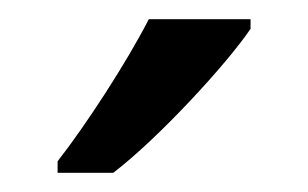

<svg xmlns="http://www.w3.org/2000/svg" viewBox="-20 -786 321 200"><path d="M241 -756V-766H135C112 -721 69 -655 40 -618V-606H98C145 -642 216 -719 241 -756Z"/></svg>

Font: Noto Sans Miao
Style: Regular
Weight: 400
Designer: Monotype Design Team
Foundry: Monotype Imaging Inc.
Version: Version 2.003